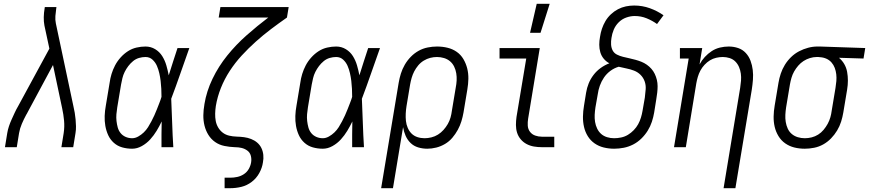

<svg xmlns="http://www.w3.org/2000/svg" viewBox="-20 -772 4558 1007"><path d="M6 0 18 -74Q21 -92 27 -110Q33 -128 41 -145.5Q49 -163 57 -180.5Q65 -198 75 -215L239 -517L213 -638Q209 -659 209.5 -682Q210 -705 214 -728L215 -735H276L275 -728Q272 -708 270.5 -688Q269 -668 273 -649L365 -215Q369 -198 372 -180.5Q375 -163 376.5 -145.5Q378 -128 378.5 -110Q379 -92 376 -74L364 0H302L314 -74Q319 -107 316 -139.5Q313 -172 306 -204L258 -431L128 -189Q126 -185 123.5 -180.5Q121 -176 119 -172Q118 -172 118 -172V-171Q105 -147 94.5 -122.5Q84 -98 80 -74L68 0Z M673 8Q646 8 621 1Q596 -6 577 -23Q558 -40 547.5 -63Q537 -86 532.5 -111.5Q528 -137 529 -164Q530 -191 535 -218L555 -338Q558 -361 565 -384Q572 -407 583.5 -429Q595 -451 612.5 -470.5Q630 -490 651 -503.5Q672 -517 696 -522.5Q720 -528 743 -528Q771 -528 794 -514Q817 -500 831 -477.5Q845 -455 852.5 -429Q860 -403 865 -377Q876 -412 887.5 -448Q899 -484 911 -520H973Q949 -453 926 -386.5Q903 -320 878 -254Q881 -190 883 -126.5Q885 -63 889 0H827Q827 -34 827 -67.5Q827 -101 828 -135Q816 -110 801.5 -86Q787 -62 768 -41Q749 -20 724 -6Q699 8 673 8ZM673 -47Q689 -47 705 -56Q721 -65 734 -77.5Q747 -90 756.5 -105Q766 -120 774 -135.5Q782 -151 789.5 -167Q797 -183 803 -199Q809 -215 815.5 -231Q822 -247 827 -264Q827 -285 826 -306Q825 -327 822.5 -347.5Q820 -368 815.5 -388Q811 -408 803 -426.5Q795 -445 780 -459Q765 -473 743 -473Q726 -473 709 -468Q692 -463 678 -451.5Q664 -440 653 -425.5Q642 -411 634 -395Q626 -379 622 -362Q618 -345 615 -329L595 -209Q592 -191 590.5 -173Q589 -155 591 -137.5Q593 -120 597.5 -103.5Q602 -87 612.5 -74Q623 -61 639 -54Q655 -47 673 -47Z M1158 215V160H1188Q1206 160 1224.5 156Q1243 152 1259 141.5Q1275 131 1284.5 114.5Q1294 98 1297 80Q1300 62 1295.5 45Q1291 28 1277.5 18Q1264 8 1247.5 4Q1231 0 1213 0H1212Q1184 -1 1157 -6.5Q1130 -12 1108.5 -27Q1087 -42 1073 -64.5Q1059 -87 1052.5 -113.5Q1046 -140 1046.5 -168Q1047 -196 1052 -224V-225Q1063 -293 1094.5 -358.5Q1126 -424 1172 -481Q1218 -538 1273.5 -587Q1329 -636 1387 -680H1127L1136 -735H1494L1485 -680Q1442 -650 1401 -619Q1360 -588 1321.5 -553.5Q1283 -519 1248 -481Q1213 -443 1185 -400Q1157 -357 1138.5 -310.5Q1120 -264 1112 -216Q1109 -196 1108.5 -176Q1108 -156 1111.5 -137.5Q1115 -119 1124.5 -103Q1134 -87 1148.5 -76Q1163 -65 1182 -60.5Q1201 -56 1221 -55.5Q1241 -55 1260 -52.5Q1279 -50 1297 -43Q1315 -36 1329 -24Q1343 -12 1351 4.5Q1359 21 1361 40.5Q1363 60 1359 80Q1355 108 1340 135.5Q1325 163 1300 182Q1275 201 1246 208Q1217 215 1188 215Z M1673 8Q1646 8 1621 1Q1596 -6 1577 -23Q1558 -40 1547.5 -63Q1537 -86 1532.5 -111.5Q1528 -137 1529 -164Q1530 -191 1535 -218L1555 -338Q1558 -361 1565 -384Q1572 -407 1583.5 -429Q1595 -451 1612.5 -470.5Q1630 -490 1651 -503.5Q1672 -517 1696 -522.5Q1720 -528 1743 -528Q1771 -528 1794 -514Q1817 -500 1831 -477.5Q1845 -455 1852.5 -429Q1860 -403 1865 -377Q1876 -412 1887.5 -448Q1899 -484 1911 -520H1973Q1949 -453 1926 -386.5Q1903 -320 1878 -254Q1881 -190 1883 -126.5Q1885 -63 1889 0H1827Q1827 -34 1827 -67.5Q1827 -101 1828 -135Q1816 -110 1801.5 -86Q1787 -62 1768 -41Q1749 -20 1724 -6Q1699 8 1673 8ZM1673 -47Q1689 -47 1705 -56Q1721 -65 1734 -77.5Q1747 -90 1756.5 -105Q1766 -120 1774 -135.5Q1782 -151 1789.5 -167Q1797 -183 1803 -199Q1809 -215 1815.5 -231Q1822 -247 1827 -264Q1827 -285 1826 -306Q1825 -327 1822.5 -347.5Q1820 -368 1815.5 -388Q1811 -408 1803 -426.5Q1795 -445 1780 -459Q1765 -473 1743 -473Q1726 -473 1709 -468Q1692 -463 1678 -451.5Q1664 -440 1653 -425.5Q1642 -411 1634 -395Q1626 -379 1622 -362Q1618 -345 1615 -329L1595 -209Q1592 -191 1590.5 -173Q1589 -155 1591 -137.5Q1593 -120 1597.5 -103.5Q1602 -87 1612.5 -74Q1623 -61 1639 -54Q1655 -47 1673 -47Z M1979 215 2071 -338Q2075 -362 2082.5 -386Q2090 -410 2103 -432.5Q2116 -455 2134.5 -474Q2153 -493 2175.5 -505.5Q2198 -518 2223 -523Q2248 -528 2272 -528Q2301 -528 2327.5 -521.5Q2354 -515 2375.5 -500Q2397 -485 2410.5 -462Q2424 -439 2430.5 -413Q2437 -387 2436.5 -359Q2436 -331 2431 -302L2411 -182Q2407 -159 2400 -136Q2393 -113 2381 -91Q2369 -69 2352.5 -49.5Q2336 -30 2314 -17Q2292 -4 2268 2Q2244 8 2221 8Q2196 8 2173 1Q2150 -6 2133.5 -22Q2117 -38 2107.5 -59.5Q2098 -81 2094 -105L2041 215ZM2207 -47Q2224 -47 2242.5 -51.5Q2261 -56 2277 -66Q2293 -76 2306 -90.5Q2319 -105 2328.5 -121.5Q2338 -138 2343 -156Q2348 -174 2350 -191L2370 -311Q2374 -331 2375 -350Q2376 -369 2373 -387.5Q2370 -406 2362 -422.5Q2354 -439 2340.5 -450.5Q2327 -462 2309 -467.5Q2291 -473 2272 -473Q2254 -473 2236.5 -468.5Q2219 -464 2202.5 -454Q2186 -444 2173.5 -429Q2161 -414 2152.5 -397.5Q2144 -381 2139 -363.5Q2134 -346 2131 -329L2112 -215Q2109 -196 2108 -176.5Q2107 -157 2109 -138Q2111 -119 2118.5 -101.5Q2126 -84 2138.5 -71.5Q2151 -59 2169 -53Q2187 -47 2207 -47Z M2823 0Q2801 0 2780.5 -3.5Q2760 -7 2742 -16.5Q2724 -26 2711 -41.5Q2698 -57 2692 -76Q2686 -95 2686 -116.5Q2686 -138 2689 -159L2740 -465H2600V-520H2811L2750 -150Q2747 -132 2748 -113.5Q2749 -95 2759.5 -81Q2770 -67 2787 -61Q2804 -55 2822 -55H2887V0ZM2760 -600 2795 -752H2863L2815 -600Z M3201 8Q3173 8 3146.5 1.5Q3120 -5 3098.5 -20Q3077 -35 3063 -57.5Q3049 -80 3043 -106.5Q3037 -133 3037.5 -161Q3038 -189 3043 -218L3054 -286Q3058 -311 3067.5 -334.5Q3077 -358 3093 -379Q3109 -400 3130.5 -415.5Q3152 -431 3176 -440Q3159 -449 3146.5 -464Q3134 -479 3128.5 -498Q3123 -517 3123 -537.5Q3123 -558 3127 -579Q3130 -600 3137 -621Q3144 -642 3155.5 -661.5Q3167 -681 3184 -697Q3201 -713 3221 -723.5Q3241 -734 3262.5 -738.5Q3284 -743 3306 -743Q3349 -743 3388 -729Q3427 -715 3460 -692L3426 -646Q3401 -664 3371.5 -676Q3342 -688 3309 -688Q3287 -688 3264.5 -680Q3242 -672 3225 -655Q3208 -638 3199 -616.5Q3190 -595 3187 -573Q3184 -556 3185 -538.5Q3186 -521 3193.5 -507Q3201 -493 3216 -485.5Q3231 -478 3247.5 -474Q3264 -470 3280 -466.5Q3296 -463 3312.5 -458.5Q3329 -454 3344 -448Q3359 -442 3372.5 -432.5Q3386 -423 3396.5 -411Q3407 -399 3414 -384.5Q3421 -370 3425 -353.5Q3429 -337 3429 -320Q3429 -303 3427 -286Q3425 -269 3422 -251L3411 -182Q3407 -158 3399 -133.5Q3391 -109 3377 -86.5Q3363 -64 3343.5 -45Q3324 -26 3300.5 -14Q3277 -2 3251.5 3Q3226 8 3201 8ZM3201 -47Q3219 -47 3238 -51Q3257 -55 3273.5 -65Q3290 -75 3304 -89.5Q3318 -104 3327 -120.5Q3336 -137 3341.5 -155Q3347 -173 3350 -191L3362 -260Q3365 -282 3366.5 -304Q3368 -326 3361 -345.5Q3354 -365 3339.5 -379.5Q3325 -394 3305.5 -401.5Q3286 -409 3265.5 -413Q3245 -417 3225 -422Q3201 -415 3181 -400Q3161 -385 3147.5 -365Q3134 -345 3126 -322.5Q3118 -300 3115 -277L3103 -209Q3100 -189 3099 -170Q3098 -151 3101 -132.5Q3104 -114 3112 -97.5Q3120 -81 3133 -69.5Q3146 -58 3164 -52.5Q3182 -47 3201 -47Z M3775 215 3862 -311Q3865 -330 3866.5 -349Q3868 -368 3865.5 -386Q3863 -404 3856 -420.5Q3849 -437 3836.5 -449.5Q3824 -462 3806.5 -467.5Q3789 -473 3771 -473Q3754 -473 3736.5 -469Q3719 -465 3703.5 -455.5Q3688 -446 3675 -432Q3662 -418 3653.5 -402Q3645 -386 3640 -369Q3635 -352 3632 -335L3577 0H3515L3592 -465H3546V-520H3663L3649 -434Q3660 -455 3676.5 -473Q3693 -491 3713 -504Q3733 -517 3756 -522.5Q3779 -528 3802 -528Q3828 -528 3851.5 -520Q3875 -512 3891.5 -494Q3908 -476 3916.5 -453Q3925 -430 3928 -405Q3931 -380 3929 -354Q3927 -328 3923 -302L3837 215Z M4201 8Q4172 8 4146 1.5Q4120 -5 4098.5 -20Q4077 -35 4063 -58Q4049 -81 4043 -107Q4037 -133 4037.5 -161Q4038 -189 4043 -218L4063 -338Q4067 -362 4075 -386Q4083 -410 4096.5 -432Q4110 -454 4129 -472.5Q4148 -491 4171 -503Q4194 -515 4218.5 -521.5Q4243 -528 4267 -528H4281L4518 -520L4509 -465L4380 -469Q4397 -455 4408 -436Q4419 -417 4423 -395Q4427 -373 4427 -349.5Q4427 -326 4423 -302L4403 -182Q4399 -158 4391.5 -134Q4384 -110 4370.5 -87.5Q4357 -65 4338.5 -46Q4320 -27 4297.5 -14.5Q4275 -2 4250 3Q4225 8 4201 8ZM4201 -47Q4219 -47 4237 -51.5Q4255 -56 4271 -66Q4287 -76 4299.5 -91Q4312 -106 4321 -122.5Q4330 -139 4335 -156.5Q4340 -174 4342 -191L4362 -311Q4365 -329 4366.5 -347Q4368 -365 4366 -382.5Q4364 -400 4358 -416Q4352 -432 4341 -444.5Q4330 -457 4314.5 -464Q4299 -471 4281 -472L4272 -473H4263Q4246 -473 4228 -467.5Q4210 -462 4194.5 -452Q4179 -442 4166.5 -427.5Q4154 -413 4145 -397Q4136 -381 4131 -363.5Q4126 -346 4123 -329L4103 -209Q4100 -189 4099 -170Q4098 -151 4101 -132.5Q4104 -114 4111.5 -97.5Q4119 -81 4132.5 -69.5Q4146 -58 4164 -52.5Q4182 -47 4201 -47Z"/></svg>

Font: Iosevka Curly Slab Light
Style: Italic
Weight: 300
Italic angle: -9°
Monospace: yes
Designer: Belleve Invis
Foundry: Belleve Invis
Version: Version 22.1.2; ttfautohint (v1.8.4)